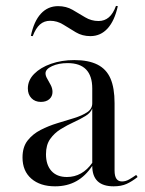

<svg xmlns="http://www.w3.org/2000/svg" viewBox="-20 -635 502 666"><path d="M171 11.3Q119.4 11.3 88.7 -15.3Q58.1 -41.9 58.1 -88.7Q58.1 -125 75.8 -147.6Q93.5 -170.2 121 -184.3Q148.4 -198.4 179 -207.7Q209.7 -216.9 237.1 -225.4Q264.5 -233.9 282.3 -245.6Q300 -257.3 300 -276.6V-328.2Q300 -371.8 278.6 -394Q257.3 -416.1 214.5 -416.1Q183.1 -416.1 160.5 -405.6Q137.9 -395.2 137.9 -380.6Q137.9 -371.8 144 -361.7Q150 -351.6 156 -339.9Q162.1 -328.2 162.1 -316.1Q162.1 -300.8 151.2 -291.1Q140.3 -281.5 121.8 -281.5Q101.6 -281.5 89.1 -294.4Q76.6 -307.3 76.6 -328.2Q76.6 -356.5 98.4 -378.6Q120.2 -400.8 156.9 -413.7Q193.5 -426.6 237.9 -426.6Q287.1 -426.6 318.1 -410.9Q349.2 -395.2 363.3 -362.5Q377.4 -329.8 377.4 -277.4V-43.5Q377.4 -24.2 383.9 -14.9Q390.3 -5.6 403.2 -5.6Q416.1 -5.6 428.6 -12.9Q441.1 -20.2 452.4 -28.2L457.3 -21Q437.9 -5.6 419.4 2.8Q400.8 11.3 374.2 11.3Q300 11.3 300 -59.7Q276.6 -24.2 244.8 -6.5Q212.9 11.3 171 11.3ZM212.1 -21Q238.7 -21 260.9 -33.5Q283.1 -46 300 -70.2V-258.9Q294.4 -243.5 276.6 -232.7Q258.9 -221.8 235.9 -211.3Q212.9 -200.8 190.7 -187.1Q168.5 -173.4 154 -152.8Q139.5 -132.3 139.5 -100Q139.5 -62.9 158.5 -41.9Q177.4 -21 212.1 -21ZM293.5 -509.7Q265.3 -509.7 243.1 -523Q221 -536.3 199.6 -549.6Q178.2 -562.9 154 -562.9Q133.1 -562.9 118.5 -550Q104 -537.1 93.5 -509.7L87.1 -510.5Q97.6 -561.3 121.8 -587.5Q146 -613.7 181.5 -613.7Q209.7 -613.7 231.9 -600.8Q254 -587.9 275.4 -575Q296.8 -562.1 321.8 -562.1Q342.7 -562.1 357.7 -575Q372.6 -587.9 382.3 -614.5L388.7 -613.7Q377.4 -562.9 353.2 -536.3Q329 -509.7 293.5 -509.7Z"/></svg>

Font: Playfair 144pt
Style: Regular
Weight: 400
Designer: Claus Eggers Sørensen
Foundry: Claus Eggers Sørensen
Version: Version 2.001;gftools[0.9.30]